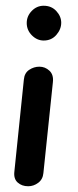

<svg xmlns="http://www.w3.org/2000/svg" viewBox="-20 -648 273 668"><path d="M78 0Q56 0 41.5 -13Q27 -26 30 -51L63 -371Q65 -394 81.5 -405Q98 -416 117 -416Q137 -416 152 -402Q167 -388 164 -362L131 -46Q129 -24 113 -12Q97 0 78 0ZM132 -507Q109 -507 91 -525Q73 -543 73 -568Q73 -592 90.5 -610Q108 -628 132 -628Q159 -628 176 -609.5Q193 -591 193 -569Q193 -546 176 -526.5Q159 -507 132 -507Z"/></svg>

Font: Edu SA Beginner SemiBold
Style: Regular
Weight: 600
Version: Version 1.003